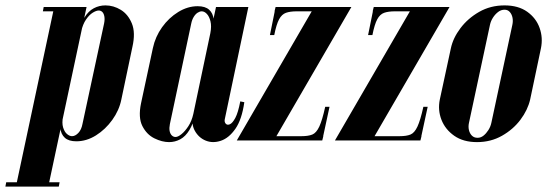

<svg xmlns="http://www.w3.org/2000/svg" viewBox="-124 -521 2065 712"><path d="M77 -495H197L55 171H-65ZM-101 155H-52L-55 171H-104ZM38 -495H87L84 -479H35ZM166 -393Q175 -433 189.5 -456.5Q204 -480 224 -490.5Q244 -501 267 -501Q297 -501 324 -484.5Q351 -468 365 -434Q379 -400 367 -347L326 -152Q318 -112 292.5 -76.5Q267 -41 232 -19Q197 3 159 3Q131 3 116.5 -10Q102 -23 99.5 -47Q97 -71 104 -103ZM110 -90Q105 -65 110 -48.5Q115 -32 124.5 -24Q134 -16 143 -16Q155 -16 166.5 -28Q178 -40 182 -62L262 -434Q265 -449 263 -460Q261 -471 255.5 -476.5Q250 -482 242 -482Q233 -482 220 -474Q207 -466 195 -448.5Q183 -431 177 -404ZM48 155H97L94 171H45Z M710 -81Q707 -70 712.5 -63Q718 -56 728 -60Q738 -64 748.5 -83.5Q759 -103 767 -145L782 -142Q773 -78 749 -43.5Q725 -9 695 1Q665 11 639 0.5Q613 -10 598.5 -36Q584 -62 593 -99L677 -495H797ZM656 -398Q661 -424 656.5 -442Q652 -460 643 -469.5Q634 -479 624 -479Q617 -479 609 -474Q601 -469 594.5 -458.5Q588 -448 585 -433L506 -61Q503 -46 505 -35.5Q507 -25 513 -19Q519 -13 527 -13Q536 -13 549 -23.5Q562 -34 574.5 -53Q587 -72 593 -99ZM602 -102Q593 -63 578.5 -39Q564 -15 544.5 -4.5Q525 6 503 6Q477 6 448.5 -8Q420 -22 404 -53.5Q388 -85 399 -138L443 -343Q452 -385 477 -420Q502 -455 537 -476.5Q572 -498 609 -498Q637 -498 651.5 -485Q666 -472 668.5 -448.5Q671 -425 665 -392Z M1071 0H754L1032 -479H894L898 -495H1179L901 -16H1075ZM981 -495 977 -479Q952 -479 936.5 -473.5Q921 -468 911 -449.5Q901 -431 893 -391H877L898 -495ZM992 0 994 -16Q1019 -16 1034 -22Q1049 -28 1060 -51.5Q1071 -75 1082 -125H1098L1071 0Z M1435 0H1118L1396 -479H1258L1262 -495H1543L1265 -16H1439ZM1345 -495 1341 -479Q1316 -479 1300.5 -473.5Q1285 -468 1275 -449.5Q1265 -431 1257 -391H1241L1262 -495ZM1356 0 1358 -16Q1383 -16 1398 -22Q1413 -28 1424 -51.5Q1435 -75 1446 -125H1462L1435 0Z M1507 -152Q1499 -113 1513 -77Q1527 -41 1560.5 -17.5Q1594 6 1645 6Q1696 6 1737.5 -17.5Q1779 -41 1806 -77Q1833 -113 1842 -152L1882 -342Q1890 -381 1877 -417.5Q1864 -454 1831 -477.5Q1798 -501 1747 -501Q1695 -501 1653 -477Q1611 -453 1583.5 -416.5Q1556 -380 1548 -342ZM1693 -429Q1696 -443 1704 -455.5Q1712 -468 1723 -476.5Q1734 -485 1747 -485Q1759 -485 1766.5 -476.5Q1774 -468 1776.5 -455.5Q1779 -443 1776 -429L1698 -65Q1695 -51 1687 -38.5Q1679 -26 1669 -18Q1659 -10 1647 -10Q1634 -10 1626 -18Q1618 -26 1615 -38.5Q1612 -51 1615 -65Z"/></svg>

Font: Emberly Black
Style: Italic
Weight: 900
Italic angle: -12°
Designer: Rajesh Rajput
Foundry: Rajesh Rajput
Version: Version 1.000